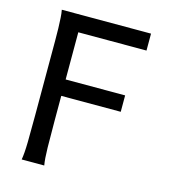

<svg xmlns="http://www.w3.org/2000/svg" viewBox="-107 -798 776 883"><g transform="rotate(15 281.0 -356.5)"><path d="M461.4 -407.7V-329.6H178.2V-212.4Q178.2 -139.6 179.2 -84.2Q180.2 -28.8 185.5 0H78.1Q83.5 -29.3 84.5 -84.7Q85.4 -140.1 85.4 -212.4V-566.4Q85.4 -599.1 84.7 -626.7Q84 -654.3 82.5 -676.3Q81.1 -698.2 78.1 -712.9H502.9V-632.3H178.2V-407.7Z"/></g></svg>

Font: Andika New Basic
Style: Regular
Weight: 400
Designer: Victor Gaultney, Annie Olsen, Julie Remington, Don Collingsworth, Eric Hays
Foundry: SIL International
Version: Version 5.500